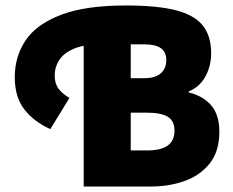

<svg xmlns="http://www.w3.org/2000/svg" viewBox="-20 -682 852 702"><path d="M286 0V-570H458V-396H506Q548 -396 568 -414Q588 -432 588 -462Q588 -492 568 -506Q548 -520 506 -520H350Q288 -520 250.5 -504Q213 -488 196.5 -462.5Q180 -437 180 -406Q180 -376 194.5 -357Q209 -338 234 -324L164 -210Q104 -237 69 -282Q34 -327 34 -400Q34 -476 74 -535Q114 -594 203.5 -628Q293 -662 440 -662Q555 -662 623 -644.5Q691 -627 721.5 -588.5Q752 -550 752 -488Q752 -440 730.5 -401.5Q709 -363 670 -348V-344Q723 -331 752.5 -296.5Q782 -262 782 -200Q782 -130 748 -86Q714 -42 657 -21Q600 0 530 0ZM458 -132H518Q569 -132 593.5 -150Q618 -168 618 -204Q618 -240 593.5 -255Q569 -270 518 -270H458Z"/></svg>

Font: Source Sans 3 Black
Style: Regular
Weight: 900
Designer: Paul D. Hunt
Foundry: Adobe
Version: Version 3.046;hotconv 1.0.118;makeotfexe 2.5.65603